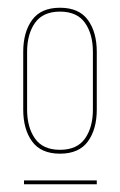

<svg xmlns="http://www.w3.org/2000/svg" viewBox="-20 -725 310 496"><path d="M230 -591V-442Q230 -391 207 -359.5Q184 -328 135 -328Q86 -328 63 -359.5Q40 -391 40 -442V-591Q40 -642 63 -673.5Q86 -705 135 -705Q184 -705 207 -673.5Q230 -642 230 -591ZM50 -591V-442Q50 -396 70.5 -367Q91 -338 135 -338Q179 -338 199.5 -367Q220 -396 220 -442V-591Q220 -637 199.5 -666Q179 -695 135 -695Q91 -695 70.5 -666Q50 -637 50 -591ZM42 -259H230V-249H42Z"/></svg>

Font: Bebas Neue Thin
Style: Regular
Weight: 200
Designer: Ryoichi Tsunekawa
Foundry: Ryoichi Tsunekawa
Version: Version 1.003;PS 001.003;hotconv 1.0.70;makeotf.lib2.5.58329